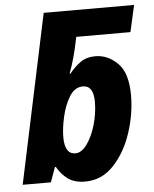

<svg xmlns="http://www.w3.org/2000/svg" viewBox="-54 -806 690 861"><g transform="rotate(-5 291.0 -375.0)"><path d="M295 10Q370 10 423.5 -47Q477 -104 505 -189Q533 -274 533 -358Q533 -459 488.5 -502.5Q444 -546 389 -546Q348 -546 320.5 -526Q293 -506 271 -478H267Q280 -512 290.5 -551Q301 -590 306 -616L311 -640H555L582 -760H175L14 0H141L165 -67H169Q188 -33 217.5 -11.5Q247 10 295 10ZM262 -120Q214 -120 214 -197Q214 -236 225.5 -287.5Q237 -339 260.5 -377.5Q284 -416 321 -416Q369 -416 369 -343Q369 -291 354 -239.5Q339 -188 314.5 -154Q290 -120 262 -120Z"/></g></svg>

Font: Noto Sans Display Extra
Style: Italic
Weight: 800
Italic angle: -12°
Designer: Monotype Design Team
Foundry: Monotype Imaging Inc.
Version: Version 1.900